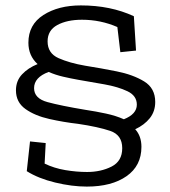

<svg xmlns="http://www.w3.org/2000/svg" viewBox="-20 -680 629 710"><path d="M503 -137Q503 -67 448 -28.5Q393 10 301 10Q246 10 184 -5Q122 -20 79 -47L91 -157L149 -151L145 -75Q180 -58 221.5 -51Q263 -44 302 -44Q353 -44 392.5 -64Q432 -84 432 -132Q432 -181 387.5 -196Q343 -211 269 -222Q216 -228 162.5 -240Q109 -252 74 -277Q39 -302 39 -346Q39 -381 61.5 -405Q84 -429 119 -443Q85 -474 85 -522Q85 -589 140.5 -624.5Q196 -660 279 -660Q389 -660 475 -620L483 -493L425 -487L414 -580Q352 -607 283 -607Q228 -607 192 -587.5Q156 -568 156 -527Q156 -483 196.5 -465Q237 -447 295 -437Q352 -428 412 -416Q472 -404 513 -379Q554 -354 554 -303Q554 -268 534 -243Q514 -218 480 -202Q503 -177 503 -137ZM486 -293Q486 -326 451.5 -342.5Q417 -359 366.5 -368Q316 -377 269 -385Q241 -390 213 -396.5Q185 -403 160 -414Q106 -394 106 -354Q106 -316 155.5 -302.5Q205 -289 295 -274Q335 -268 372 -260Q409 -252 438 -239Q486 -258 486 -293Z"/></svg>

Font: Zilla Slab
Style: Regular
Weight: 400
Designer: Typotheque.com
Foundry: Typotheque type foundry
Version: Version 1.1; 2017; ttfautohint (v1.6)